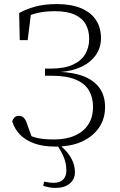

<svg xmlns="http://www.w3.org/2000/svg" viewBox="-20 -707 590 943"><path d="M252 216Q236 216 221 213Q206 210 192 206L197 185Q210 188 222 189.5Q234 191 242 191Q274 191 290 175Q306 159 306 130Q306 99 295 69.5Q284 40 257 0H283V14Q306 34 320 54.5Q334 75 341 96Q348 117 348 139Q348 173 322.5 194.5Q297 216 252 216ZM252 13Q193 13 150 -2Q107 -17 79.5 -44.5Q52 -72 40 -111Q43 -122 51 -130Q59 -138 72 -138Q88 -138 97.5 -128Q107 -118 114 -95L140 -23L105 -53Q134 -35 166.5 -28.5Q199 -22 245 -22Q305 -22 348.5 -41.5Q392 -61 414.5 -97Q437 -133 437 -182Q437 -228 417 -262.5Q397 -297 352 -316Q307 -335 234 -335H201V-370H228Q295 -370 337 -389Q379 -408 398.5 -441Q418 -474 418 -516Q418 -557 401 -587.5Q384 -618 347 -635Q310 -652 250 -652Q204 -652 167.5 -644Q131 -636 103 -621V-641L133 -648L116 -510H77L74 -643Q108 -662 153 -674.5Q198 -687 259 -687Q330 -687 378.5 -666.5Q427 -646 451.5 -608.5Q476 -571 476 -520Q476 -474 451.5 -438Q427 -402 382 -380Q337 -358 273 -353V-354Q347 -351 396.5 -330Q446 -309 471 -271.5Q496 -234 496 -181Q496 -124 466.5 -80.5Q437 -37 383 -12Q329 13 252 13Z"/></svg>

Font: Source Serif 4 Light
Style: Regular
Weight: 300
Designer: Frank Grießhammer
Foundry: Adobe Systems Incorporated
Version: Version 4.004;hotconv 1.0.116;makeotfexe 2.5.65601